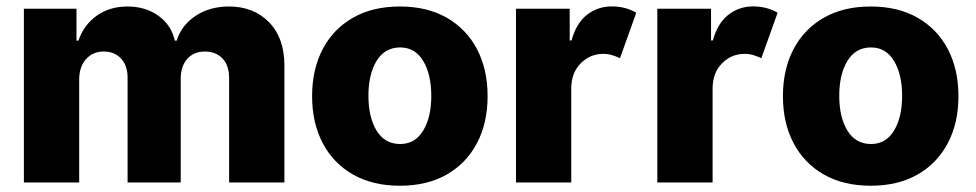

<svg xmlns="http://www.w3.org/2000/svg" viewBox="-20 -573 3064 603"><path d="M55 0V-545.5H220.2V-445.3H226.2Q243.3 -495 283.9 -523.8Q324.6 -552.6 380.3 -552.6Q437.1 -552.6 477.6 -523.4Q518.1 -494.3 529.1 -445.3H534.8Q550.1 -494 594.5 -523.3Q638.8 -552.6 699.2 -552.6Q776.6 -552.6 824.9 -503.2Q873.2 -453.8 873.2 -367.2V0H699.6V-327.4Q699.6 -368.3 678.4 -389.7Q657.3 -411.2 624.3 -411.2Q588.4 -411.2 568 -388Q547.6 -364.7 547.6 -325.6V0H380.7V-329.2Q380.7 -367.2 360.1 -389.2Q339.5 -411.2 305.8 -411.2Q271.7 -411.2 250.2 -387.3Q228.7 -363.3 228.7 -322.8V0Z M1235.8 10.3Q1150.2 10.3 1088.4 -25Q1026.6 -60.4 993.4 -123.8Q960.2 -187.1 960.2 -271Q960.2 -355.1 993.4 -418.5Q1026.6 -481.9 1088.4 -517.2Q1150.2 -552.6 1235.8 -552.6Q1321.7 -552.6 1383.3 -517.2Q1445 -481.9 1478.2 -418.5Q1511.4 -355.1 1511.4 -271Q1511.4 -187.1 1478.2 -123.8Q1445 -60.4 1383.3 -25Q1321.7 10.3 1235.8 10.3ZM1236.9 -120.7Q1283.4 -120.7 1308.9 -162.6Q1334.5 -204.5 1334.5 -272Q1334.5 -339.8 1308.9 -381.9Q1283.4 -424 1236.9 -424Q1188.6 -424 1162.8 -381.9Q1137.1 -339.8 1137.1 -272Q1137.1 -204.5 1162.8 -162.6Q1188.6 -120.7 1236.9 -120.7Z M1600.5 0V-545.5H1769.2V-446H1774.9Q1789.8 -500 1823.5 -526.5Q1857.2 -552.9 1902 -552.9Q1923.7 -552.9 1943.2 -547.6Q1962.7 -542.3 1978.3 -533L1927.2 -390.3Q1915.8 -395.6 1902.9 -399.7Q1889.9 -403.8 1874.3 -403.8Q1833.5 -403.8 1804 -374.3Q1774.5 -344.8 1774.1 -296.2V0Z M2044.4 0V-545.5H2213.1V-446H2218.8Q2233.7 -500 2267.4 -526.5Q2301.1 -552.9 2345.9 -552.9Q2367.5 -552.9 2387.1 -547.6Q2406.6 -542.3 2422.2 -533L2371.1 -390.3Q2359.7 -395.6 2346.8 -399.7Q2333.8 -403.8 2318.2 -403.8Q2277.3 -403.8 2247.9 -374.3Q2218.4 -344.8 2218 -296.2V0Z M2714.5 10.3Q2628.9 10.3 2567.1 -25Q2505.3 -60.4 2472.1 -123.8Q2438.9 -187.1 2438.9 -271Q2438.9 -355.1 2472.1 -418.5Q2505.3 -481.9 2567.1 -517.2Q2628.9 -552.6 2714.5 -552.6Q2800.4 -552.6 2862 -517.2Q2923.7 -481.9 2956.9 -418.5Q2990.1 -355.1 2990.1 -271Q2990.1 -187.1 2956.9 -123.8Q2923.7 -60.4 2862 -25Q2800.4 10.3 2714.5 10.3ZM2715.6 -120.7Q2762.1 -120.7 2787.6 -162.6Q2813.2 -204.5 2813.2 -272Q2813.2 -339.8 2787.6 -381.9Q2762.1 -424 2715.6 -424Q2667.3 -424 2641.5 -381.9Q2615.8 -339.8 2615.8 -272Q2615.8 -204.5 2641.5 -162.6Q2667.3 -120.7 2715.6 -120.7Z"/></svg>

Font: Inter UI Extra Bold
Style: Regular
Weight: 800
Designer: Rasmus Andersson
Foundry: rsms
Version: 3.2;8d6f07862